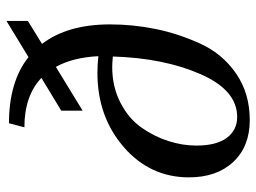

<svg xmlns="http://www.w3.org/2000/svg" viewBox="-122 -684 813 610"><g transform="rotate(-90 285.0 -379.5)"><path d="M26 -186Q26 -310 122.5 -393.5Q219 -477 358 -477Q384 -477 411 -474Q407 -555 377 -609L238 -524V-592L342 -655Q285 -709 185 -709L198 -758Q330 -758 408 -696L523 -766V-698L450 -653Q512 -572 512 -437Q512 -364 497.5 -292.5Q483 -221 451 -150.5Q419 -80 356 -36.5Q293 7 208 7Q124 7 75 -45.5Q26 -98 26 -186ZM127 -163Q127 -99 151.5 -66Q176 -33 218 -33Q303 -33 354 -149.5Q405 -266 410 -428Q386 -430 377 -430Q314 -430 263.5 -404Q213 -378 184.5 -337.5Q156 -297 141.5 -252Q127 -207 127 -163Z"/></g></svg>

Font: Volkhov
Style: Italic
Weight: 400
Italic angle: -12°
Designer: Cyreal (www.cyreal.org)
Foundry: Cyreal (www.cyreal.org)
Version: Version 1.010